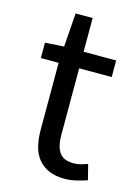

<svg xmlns="http://www.w3.org/2000/svg" viewBox="-101 -679 540 749"><g transform="rotate(15 169.0 -305.0)"><path d="M95.7 -418.9H23.9V-481L100.1 -485.8L109.9 -622.1H178.7V-485.8H310.1V-418.9H178.7V-148.9Q178.7 -104 195.3 -79.6Q211.9 -55.2 253.9 -55.2Q267.1 -55.2 282 -59.1Q296.9 -63 309.1 -67.9L324.7 -5.9Q304.7 1 281.2 6.6Q257.8 12.2 234.9 12.2Q195.8 12.2 169.4 0Q143.1 -12.2 126.5 -33.2Q109.9 -54.2 102.8 -84Q95.7 -113.8 95.7 -149.9Z"/></g></svg>

Font: Pyidaungsu Numbers
Style: Regular
Weight: 400
Designer: Sun Tun
Foundry: MCF
Version: Version 2.053; ttfautohint (v1.8.2)